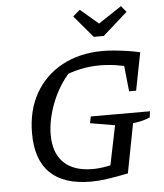

<svg xmlns="http://www.w3.org/2000/svg" viewBox="-60 -947 859 1008"><g transform="rotate(-5 370.0 -443.0)"><path d="M379 9Q236 9 164 -61Q92 -131 92 -270Q92 -390 142.5 -479.5Q193 -569 285 -619Q377 -669 501 -669Q528 -669 560 -666Q592 -663 626.5 -658Q661 -653 695 -645L650 -570Q606 -582 562.5 -588.5Q519 -595 477 -595Q423 -595 373 -584Q323 -573 274 -551L318 -575Q290 -545 266 -506.5Q242 -468 225 -425.5Q208 -383 198.5 -339Q189 -295 189 -254Q189 -158 241.5 -107Q294 -56 394 -56Q461 -56 561 -86L575 -17Q509 -4 464 2.5Q419 9 379 9ZM477 -17 530 -275 400 -297 407 -332H719L715 -300Q698 -292 676 -286.5Q654 -281 625 -277L575 -17ZM619 -446 598 -646 695 -645 656 -446ZM459 -747 361 -863 398 -895 493 -814 615 -895 642 -863 512 -747Z"/></g></svg>

Font: Piazzolla Thin Medium
Style: Italic
Weight: 500
Italic angle: -11.3°
Version: Version 2.005